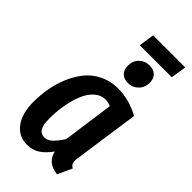

<svg xmlns="http://www.w3.org/2000/svg" viewBox="-273 -944 1027 1027"><g transform="rotate(45 240.5 -430.5)"><path d="M456.1 -788.1H213.9L227.1 -876H470.2ZM312 -600.1Q280.8 -600.1 263.4 -617.7Q246.1 -635.3 246.1 -665Q246.1 -702.6 269.5 -725.8Q293 -749 328.1 -749Q359.4 -749 376.7 -731.4Q394 -713.9 394 -684.1Q394 -647.5 370.1 -623.8Q346.2 -600.1 312 -600.1ZM296.9 -543Q379.9 -543 460 -499L408.2 -136.2Q402.8 -110.8 406 -94Q409.2 -77.1 426.8 -68.8L389.2 13.2Q308.6 3.4 294.9 -64.9Q266.1 -25.4 235.6 -5.1Q205.1 15.1 164.1 15.1Q99.6 15.1 62.7 -35.2Q25.9 -85.4 25.9 -169.9Q25.9 -223.6 34.9 -274.9Q43.9 -326.2 64.9 -375.2Q85.9 -424.3 116.5 -461.2Q147 -498 193.4 -520.5Q239.7 -543 296.9 -543ZM290 -453.1Q254.4 -453.1 226.3 -427.2Q198.2 -401.4 181.9 -359.1Q165.5 -316.9 157.2 -268.1Q148.9 -219.2 148.9 -168Q148.9 -120.6 161.9 -99.4Q174.8 -78.1 201.2 -78.1Q225.1 -78.1 245.6 -97.7Q266.1 -117.2 291 -154.8L331.1 -444.8Q310.5 -453.1 290 -453.1Z"/></g></svg>

Font: Fira Sans Compressed Medium
Style: Italic
Weight: 500
Width: 3
Italic angle: -8°
Designer: Carrois Corporate & Edenspiekermann AG
Foundry: Carrois Corporate GbR & Edenspiekermann AG
Version: Version 4.203;PS 004.203;hotconv 1.0.88;makeotf.lib2.5.64775